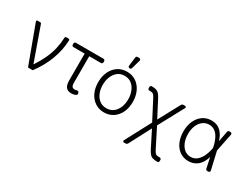

<svg xmlns="http://www.w3.org/2000/svg" viewBox="-81 -1436 2987 2309"><g transform="rotate(30 1412.0 -281.5)"><path d="M44 -532.7Q44 -538.7 48.1 -542.1Q52.2 -545.5 59.7 -545.5H91.6Q99.4 -545.5 104.4 -542.1Q109.4 -538.7 111.9 -531.2L275.6 -69.2H280.2Q334.9 -152.7 368.8 -227.8Q402.7 -302.9 419.6 -375.5Q436.4 -448.2 440 -528.1Q441.1 -545.5 458.1 -545.5H485.8Q494.3 -545.5 499.1 -540.8Q503.9 -536.2 503.6 -527.7Q498.6 -391.3 448.5 -258Q398.4 -124.6 304.7 0H239.7L45.5 -524.9Q44 -528.8 44 -532.7Z M745.7 -115.1V-485.8H589.8Q580.6 -485.8 574.4 -492Q568.2 -498.2 568.2 -507.5V-523.8Q568.2 -533 574.4 -539.2Q580.6 -545.5 589.8 -545.5H972.7Q981.9 -545.5 988.1 -539.2Q994.3 -533 994.3 -523.8V-507.5Q994.3 -498.2 988.1 -492Q981.9 -485.8 972.7 -485.8H809.3V-115.4Q809.3 -85.9 816.8 -72.4Q823.2 -59.7 834 -55.4Q844.8 -51.1 859.7 -51.1Q871.8 -51.1 883.5 -55Q888.1 -56.8 894.2 -56.8Q901.3 -56.8 906.6 -53.1Q911.9 -49.4 914.4 -42.3L918.3 -30.2Q919.4 -27 919.4 -24.1Q919.4 -18.5 916.2 -13.5Q913 -8.5 907 -5Q891.3 3.2 875.7 6.4Q860.1 9.6 842.3 9.6Q794 9.6 769.9 -20.4Q745.7 -50.4 745.7 -115.1Z M1173.7 -24.5Q1119 -60.4 1088.8 -123.6Q1058.2 -187.5 1058.2 -270.2Q1058.2 -353.7 1088.8 -417.6Q1119.3 -481.2 1173.7 -517Q1227.6 -552.9 1298.7 -552.9Q1368.6 -552.9 1423.3 -517Q1477.3 -481.2 1507.8 -417.6Q1538.4 -353.7 1538.4 -270.2Q1538.4 -187.5 1507.8 -123.6Q1477.6 -60.4 1423.3 -24.5Q1368.6 11.4 1298.3 11.4Q1227.6 11.4 1173.7 -24.5ZM1142.4 -158.4Q1163.4 -106.9 1202.4 -77.1Q1242.2 -46.5 1298.3 -46.5Q1354.8 -46.5 1394.5 -77.1Q1433.2 -107.2 1454.2 -158.4Q1474.8 -208.5 1474.8 -270.2Q1474.8 -331.7 1454.2 -382.5Q1433.6 -433.6 1394.5 -464.5Q1355.1 -495.4 1298.3 -495.4Q1241.8 -495.4 1202.4 -464.5Q1163.4 -433.9 1142.4 -382.5Q1121.8 -331.7 1121.8 -270.2Q1121.8 -208.5 1142.4 -158.4ZM1296.2 -750.4Q1297.2 -758.2 1303.1 -763.3Q1308.9 -768.5 1316.8 -768.5H1341.3Q1349.8 -768.5 1355.8 -762.4Q1361.9 -756.4 1361.9 -747.9Q1361.9 -744.3 1361.2 -742.2L1326.3 -618.6Q1324.6 -611.9 1319.1 -607.6Q1313.6 -603.3 1306.5 -603.3H1301.5Q1291.9 -603.3 1285.7 -610.4Q1279.5 -617.5 1280.9 -626.8Z M1673.3 188.9Q1673.3 185.7 1675.1 181.5L1863.3 -173.3L1731.9 -425.8Q1715.2 -457.4 1706 -469.1Q1696 -482.2 1681.8 -486.2Q1668.7 -489.7 1641.3 -489.7Q1632.8 -489.7 1626.8 -495.7Q1620.7 -501.8 1620.7 -510.3V-528.8Q1620.7 -537.3 1626.8 -543.1Q1632.8 -549 1641.3 -549Q1681.1 -549 1703.8 -541.9Q1727.6 -534.4 1745.7 -514.2Q1764.9 -491.1 1784.4 -453.1L1897.7 -235.1L2056.1 -528.8Q2060 -536.6 2067.5 -541Q2074.9 -545.5 2083.1 -545.5H2106.2Q2112.6 -545.5 2117.2 -540.8Q2121.8 -536.2 2121.8 -529.8Q2121.8 -525.6 2120 -522.4L1931.5 -173.3L2062.1 85.2Q2076.7 112.6 2087 125.7Q2097.7 138.1 2112.2 141.7Q2125 144.5 2152.7 144.5Q2161.2 144.5 2167.4 150.7Q2173.7 157 2173.7 165.5V183.9Q2173.7 192.5 2167.6 198.5Q2161.6 204.5 2152.7 204.5Q2113.3 204.5 2089.8 197.4Q2065 190.7 2047.6 170.8Q2029.5 150.9 2009.9 112.6L1896.7 -111.2L1739.3 187.9Q1735.4 195.3 1727.8 199.9Q1720.2 204.5 1711.6 204.5H1688.9Q1682.2 204.5 1677.7 199.9Q1673.3 195.3 1673.3 188.9Z M2348.4 -25.6Q2297.6 -62.1 2269.5 -125.7Q2241.8 -189.6 2241.8 -272.7Q2241.8 -355.5 2271.3 -418Q2300.4 -480.5 2352.6 -517Q2405.2 -552.9 2472.3 -552.9Q2551.8 -552.9 2600.1 -506Q2648.4 -459.5 2670.8 -380.7L2699.2 -528.8Q2700.6 -536.2 2706.3 -541Q2712 -545.8 2719.5 -545.8H2736.9Q2745.4 -545.8 2751.4 -539.6Q2757.5 -533.4 2757.5 -524.9Q2757.5 -522.4 2757.1 -521L2706.7 -273.1L2763.5 -25.6Q2763.8 -24.1 2763.8 -21Q2763.8 -12.4 2757.8 -6.2Q2751.8 0 2743.3 0H2726.2Q2719.1 0 2713.4 -4.8Q2707.7 -9.6 2706 -16.7L2674.4 -162.6H2674Q2648.8 -75.3 2595.9 -32Q2543 11.4 2468.4 11.4Q2399.1 10.3 2348.4 -25.6ZM2325.3 -155.9Q2346.2 -104.8 2382.5 -75.6Q2419.7 -46.5 2468.4 -46.5Q2518.8 -46.5 2556.1 -77.8Q2592 -108.7 2615.4 -158.4Q2638.1 -206.7 2647.7 -260.7L2650.2 -273.8L2648.1 -284.1Q2640.6 -322.4 2628.2 -357.6Q2614.3 -396 2594.5 -425.8Q2573.9 -457.4 2543.3 -475.9Q2513.5 -495 2472.3 -495Q2423.7 -495 2385.7 -466.3Q2348.4 -438.6 2326.3 -387.4Q2305 -337.4 2305 -271.7Q2305 -206.7 2325.3 -155.9Z"/></g></svg>

Font: DeltaSans Light
Style: Regular
Weight: 300
Designer: Rasmus Andersson
Foundry: rsms
Version: Version 3.012